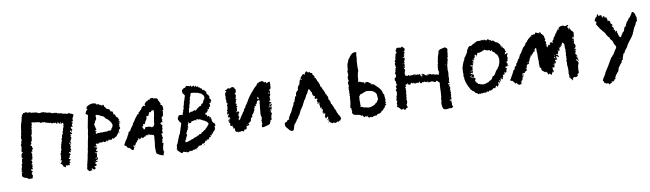

<svg xmlns="http://www.w3.org/2000/svg" viewBox="-37 -1017 5286 1561"><g transform="rotate(-10 2605.5 -236.5)"><path d="M548 -376Q545 -376 545 -373Q546 -373 548 -376ZM559 -447 550 -453 547 -454Q543 -455 541 -453L538 -456L536 -460Q534 -462 529 -464V-460H524Q521 -458 522 -456Q520 -454 518 -458L517 -460L515 -461L510 -459L506 -458V-460Q504 -462 501 -462H498L496 -463Q495 -464 492 -463L488 -462Q485 -468 479 -466Q466 -472 462 -472H453Q448 -472 447 -476Q440 -476 436 -474Q436 -481 432 -481H424Q419 -486 416 -484Q414 -480 410 -482L407 -484L405 -486V-483H402Q397 -485 396 -484L391 -486L386 -489Q376 -493 376 -493Q358 -495 354 -495L349 -498L346 -500Q339 -502 338 -498Q337 -502 331 -504Q326 -507 321 -504Q318 -508 314 -508V-503H309Q303 -506 298 -503H294L290 -504Q285 -504 281 -508L276 -510Q274 -511 268 -513Q266 -511 264 -513L263 -514L262 -515Q257 -511 247 -516H232Q225 -517 221 -523H216H212Q205 -523 203 -521L201 -523Q198 -522 194 -526L190 -528Q188 -529 185 -529L181 -528L176 -526H168Q162 -526 161 -519L157 -515Q149 -513 150 -504V-501L149 -499L148 -494Q146 -496 145 -493Q143 -491 145 -488L146 -487Q145 -480 142 -476Q143 -469 137 -454Q130 -439 127 -414L124 -394L122 -374Q118 -370 118 -361V-354L117 -348Q113 -344 113 -335V-328L112 -321Q113 -318 118 -308Q110 -311 109 -299V-293L107 -286Q106 -278 100 -273Q103 -268 103 -262V-257Q103 -253 104 -252Q100 -247 100 -234Q96 -232 98 -226V-217Q100 -216 107 -213L94 -200L92 -190L90 -180Q88 -168 99 -166Q94 -160 91 -160Q84 -136 88 -124Q82 -124 80 -115V-108Q80 -103 79 -102L81 -99Q76 -93 74 -83L73 -76V-69Q71 -59 69 -56L71 -54L73 -53Q77 -51 75 -48Q65 -47 69 -37Q63 -23 72 -15Q74 -12 82 -8L94 -2L95 -6L99 -2L104 -1Q110 1 111 8Q119 10 128 10H144Q148 10 149 9L150 5V0Q152 -6 154 -7Q155 -20 145 -30Q147 -29 151 -31Q152 -32 150 -35L153 -39L157 -42Q160 -46 158 -51L152 -47L151 -51L149 -55Q147 -61 149 -63Q153 -65 155 -64L158 -62L161 -61Q166 -73 159 -80Q164 -80 166 -86L165 -91L164 -96Q167 -99 167 -101Q166 -104 162 -104H159L157 -106Q161 -106 162 -107Q162 -108 164 -112L168 -117Q172 -121 167 -126Q170 -128 168 -133L166 -134L163 -135Q160 -136 159 -139L163 -140H167Q170 -141 172 -141Q176 -142 173 -152Q178 -158 177 -165L176 -171Q175 -174 177 -178L179 -180L180 -181Q179 -187 174 -200Q175 -207 177 -207Q182 -195 183 -204Q183 -209 184 -212V-220L188 -221Q187 -223 190 -225Q195 -227 193 -230L191 -233L189 -236Q187 -242 187 -243Q186 -246 190 -250H187L185 -251L179 -254Q177 -256 178 -259Q178 -262 181 -262L184 -263Q182 -266 186 -268Q187 -269 187 -271L188 -273V-275L190 -276L187 -278Q184 -280 186 -285L184 -286Q186 -288 189 -288L194 -289Q198 -290 194 -298L196 -303L197 -308Q197 -313 199 -317L197 -323Q202 -334 195 -339Q207 -344 205 -353V-360Q205 -364 208 -367Q207 -370 208 -374L209 -380Q210 -387 208 -391Q214 -394 213 -401L212 -405V-410Q212 -414 216 -415Q218 -419 218 -422L217 -430Q216 -438 221 -440Q224 -441 226 -439L229 -436L231 -433Q232 -438 237 -440Q236 -434 240 -434L248 -436Q252 -433 264 -433H270Q273 -433 274 -429Q277 -431 280 -428L281 -429L282 -431Q284 -433 285 -433Q282 -428 288 -424Q293 -422 295 -423L302 -424L308 -426Q312 -422 317 -423L320 -424Q322 -424 323 -423H324L325 -424Q326 -425 328 -423V-419Q328 -418 330 -416L333 -420L334 -418L335 -414Q337 -415 340 -416.5Q343 -418 344 -418Q345 -411 349 -411L352 -413H354Q355 -412 357.5 -410.5Q360 -409 361 -408Q362 -407 364 -409L365 -410H367Q373 -412 376 -404Q379 -403 383 -403L387 -404Q393 -407 396 -404Q396 -401 397 -400Q401 -400 407 -406Q408 -403 413 -401Q413 -394 420 -393L423 -396L426 -398Q428 -402 425 -405H429L432 -400L434 -396L438 -393L441 -389Q444 -386 447 -386Q448 -390 447 -391Q445 -393 442 -393L445 -395L448 -398Q451 -401 454 -399Q451 -391 452 -386Q455 -390 460 -388V-391H464Q462 -394 464 -394Q466 -394 467 -391Q471 -392 472 -391L470 -388L468 -386Q471 -380 473 -382L476 -384V-381L470 -378V-374L469 -371Q467 -366 469 -363Q470 -360 466 -354L463 -349L462 -344L460 -338V-333Q458 -325 455 -324Q451 -316 454 -306Q450 -305 447 -298L445 -293L443 -288H442L441 -284L442 -280Q443 -274 441 -272L438 -268L434 -265Q436 -262 434 -259Q434 -258 435 -257Q436 -256 436 -254Q438 -251 436 -248Q432 -244 431 -244V-240L430 -237V-235L429 -232Q430 -228 424 -223Q427 -213 422 -211L421 -202L419 -194Q417 -183 420 -178Q409 -164 413 -155L409 -154L407 -148L406 -142Q405 -135 408 -130L406 -123L404 -121Q403 -120 406 -109Q403 -108 402 -105L401 -103L399 -100Q396 -93 403 -93H406L408 -92Q410 -92 410 -89Q401 -87 402 -76Q383 -72 403 -61Q403 -59 405 -57L409 -54Q413 -50 409 -49Q412 -39 418 -38L423 -36L429 -31L430 -34L432 -38Q434 -41 432 -44L435 -46L439 -47Q442 -47 444 -44H445Q448 -42 449 -43L450 -44L451 -45Q453 -48 461 -43Q463 -42 464.5 -43.5Q466 -45 465 -48L464 -52L462 -55L468 -59L473 -62Q473 -67 467 -73Q469 -79 472 -80L476 -82L480 -86L477 -89L475 -91Q472 -94 468 -93Q464 -98 465.5 -100Q467 -102 472 -101Q476 -108 476 -117Q480 -120 480 -124Q484 -122 489 -133Q481 -132 479 -138Q474 -143 475 -147Q479 -148 482 -147L485 -146L488 -145Q495 -152 489 -160L492 -161H495Q497 -160 501 -162Q500 -163 498 -164L496 -166H495V-172Q495 -178 492 -181Q495 -183 497 -188Q499 -193 502 -195Q498 -196 496 -197.5Q494 -199 495 -201L496 -206Q498 -209 496 -211Q489 -217 492 -227Q493 -227 495 -225L497 -220Q498 -216 502 -218Q504 -216 502 -214L500 -211Q498 -208 503 -206Q510 -218 502 -228L503 -231V-233L504 -234V-236Q505 -239 507 -241L508 -244V-246L510 -250Q513 -251 514 -255L515 -258L516 -261L515 -264L512 -267Q509 -272 510 -274Q516 -273 517 -275Q517 -276 516 -278L509 -285Q512 -289 517 -289H522L526 -290L525 -292H528Q526 -296 525 -298L521 -300L517 -302V-301Q519 -307 522 -305L525 -303L528 -301Q527 -308 515 -308L514 -312V-316Q513 -319 516 -321L520 -318L521 -315L522 -312L524 -311L525 -310Q529 -308 531 -308Q527 -312 530 -315Q526 -321 530 -321H533L536 -324L532 -329L527 -334V-338L526 -342Q525 -346 527 -350Q534 -346 540 -346Q542 -349 540 -355L538 -359L537 -363L539 -365L541 -368Q543 -370 541 -373L546 -375L551 -377Q548 -379 538 -386Q540 -389 545 -391H555Q551 -394 551 -400L552 -406Q552 -409 550 -411Q553 -413 555 -419L557 -424L560 -428L561 -433L562 -437L564 -440L565 -443L567 -445Z M598 9 599 8 601 6Q599 -3 603 -9Q602 -14 605 -25L608 -33L609 -41Q615 -59 619 -84L623 -106L629 -128Q628 -134 631 -146L633 -155L635 -164L642 -205Q646 -227 651 -245Q653 -271 659 -294Q660 -319 668 -355L674 -386L680 -416Q678 -424 673 -425L667 -427Q663 -429 662 -431L667 -442L672 -454L676 -457L681 -461Q686 -466 682 -470Q681 -469 678 -467Q678 -475 682 -486Q707 -505 733 -505Q749 -505 762 -498Q764 -490 766 -489Q768 -489 771 -490L774 -492L777 -493Q779 -488 797 -480Q798 -479 802 -477L808 -474L811 -478L813 -481Q820 -479 821 -474V-468L822 -463Q830 -460 835 -446L840 -443L846 -439Q852 -435 858 -437L860 -435Q859 -428 863 -425L864 -423L866 -421Q868 -418 869 -411Q875 -417 878 -416Q879 -416 884 -408V-402Q884 -398 887 -397L886 -395L885 -393Q884 -390 886 -388L890 -387H894Q899 -385 898 -381Q903 -372 902 -365Q907 -365 910 -361Q912 -356 916 -356Q916 -352 919 -347L922 -343L925 -340Q923 -336 922 -337L920 -338H918Q917 -337 919 -333L921 -330L923 -327Q928 -327 931 -326Q928 -322 924 -322H920L914 -319Q919 -313 922 -314H926L929 -311Q927 -306 924 -307H920L917 -306V-293Q919 -291 917 -288L915 -283Q917 -280 919 -276Q921 -271 919 -266Q905 -257 904 -245Q909 -240 908 -230Q905 -234 904 -235L903 -237Q901 -239 900 -239Q894 -224 885 -218Q880 -204 871 -206L868 -203L866 -200Q863 -198 859 -199Q853 -187 846 -200Q842 -194 833 -186L831 -188L828 -190Q821 -185 817 -188V-190L816 -192Q816 -194 815.5 -194.5Q815 -195 814 -194Q810 -192 809 -190L807 -184Q804 -176 801 -181L799 -186L797 -192Q792 -183 788 -181Q776 -177 775 -178Q771 -178 766 -186L760 -183L755 -180Q749 -177 746 -182Q741 -180 736 -183Q732 -176 724 -176H717Q714 -176 710 -174Q709 -176 709 -180Q701 -178 702 -173Q700 -168 707 -160Q705 -158 702 -157Q706 -153 704 -151L701 -150Q699 -148 701 -146Q702 -146 712 -144Q711 -141 709 -141H707L705 -140Q705 -136 700 -131L697 -127Q695 -125 695 -122Q703 -114 708 -115Q708 -111 704 -110L700 -108L696 -107H693L690 -109Q686 -110 683 -109Q688 -101 694 -102Q701 -95 695 -82Q696 -78 693 -71Q699 -66 699 -52Q693 -46 681 -46Q679 -43 682 -39Q686 -42 690 -40Q694 -39 691 -33Q656 -28 683 -7L681 -6Q680 -5 677.5 -3.5Q675 -2 673 0Q669 -1 665 0L662 2L658 4Q658 5 660 7L662 8L664 9Q668 13 668 18Q668 24 661 21Q660 28 649 26L650 24V21Q643 22 637 11Q633 16 638 27Q637 28 636 29Q635 30 634 30L629 29Q623 29 620 34Q616 34 613 31L609 29L606 26Q607 22 604 18Q603 17 597 15Q596 13 598 9ZM727 -274 723 -272 718 -270Q715 -268 721 -264L718 -261Q717 -260 717 -260Q717 -258 716 -258Q720 -255 725 -257L730 -259L734 -261Q747 -257 754 -261Q755 -260 757 -260Q761 -262 764 -261L767 -259L771 -258Q774 -261 781 -261L787 -260L793 -261Q796 -263 801 -261L808 -259L810 -261H814Q818 -262 819 -265L829 -264L839 -263L843 -265L846 -267Q851 -270 846 -273Q851 -280 859 -288L860 -292V-295Q862 -300 864 -301Q862 -320 850 -336L839 -349L827 -361L824 -362L820 -363Q818 -368 811 -376L806 -382L800 -387L793 -390L786 -392Q779 -395 774 -400L760 -405L747 -409L743 -406L739 -403Q742 -396 741 -388V-380L740 -372Q736 -371 733 -364L730 -360L727 -356Q727 -353 726 -351L723 -344Q718 -336 716 -335L717 -329L720 -324Q722 -315 721 -312Q724 -308 725 -304Q722 -298 729 -292Q727 -291 724 -289Q721 -287 720 -287Q715 -282 716 -278Q726 -280 727 -274ZM689 -156Q688 -152 692 -148Q700 -150 695 -159Q689 -160 689 -156ZM687 -65 684 -64H681V-57L684 -58L688 -59Q689 -60 693 -63Q691 -65 687 -65ZM672 -38H668Q667 -37 670 -36L672 -35L673 -34L676 -37ZM684 -87Q682 -92 680 -92Q683 -89 684 -87ZM667 -62V-66Q663 -65 667 -62ZM910 -337 912 -336Q913 -336 911 -338Q911 -337 910 -337ZM681 -52 683 -51Q683 -52 682 -53Q682 -52 681 -52ZM682 -75 683 -74Q683 -75 682 -75ZM675 -56Z M929 -126Q930 -127 930 -129Q932 -133 941 -150Q949 -164 954 -169Q957 -172 958 -175Q958 -176 959.5 -178Q961 -180 962 -182Q963 -184 963 -185Q964 -186 964 -187L969 -196L974 -205L978 -212H979V-217L977 -219Q978 -219 987 -226Q989 -228 992 -230.5Q995 -233 996 -234L998 -236Q1003 -250 1020 -269L1021 -271Q1023 -273 1025 -275L1029 -288Q1033 -291 1042 -304Q1045 -309 1048.5 -315Q1052 -321 1053 -323Q1059 -328 1067 -340Q1073 -349 1080 -356L1086 -357Q1087 -357 1089 -359L1090 -361V-362L1089 -367L1092 -372H1096Q1100 -372 1101 -376L1102 -381L1110 -384L1113 -387Q1115 -388 1113 -390V-391Q1117 -391 1118 -395L1120 -402L1133 -412L1135 -414L1136 -419H1139Q1138 -419 1138 -418Q1136 -416 1138 -413Q1140 -411 1143 -411L1149 -412Q1150 -412 1152 -414Q1153 -417 1152 -418V-420L1151 -422Q1149 -424 1147 -425L1150 -428Q1156 -432 1157 -436L1159 -438Q1161 -441 1163 -443L1166 -446H1174Q1176 -446 1177 -447L1179 -449L1180 -455L1187 -456Q1188 -457 1189 -457Q1191 -454 1194 -454Q1198 -454 1199 -458V-459Q1199 -462 1198 -463L1204 -464H1205Q1207 -462 1208 -464L1218 -466L1225 -463L1226 -461Q1227 -458 1231 -458L1240 -459L1243 -457Q1246 -456 1249 -457L1250 -458L1256 -452Q1256 -451 1258 -451L1261 -450L1262 -441V-439Q1265 -436 1265 -435Q1271 -424 1278 -409V-407L1276 -402V-400L1277 -398L1279 -396H1284Q1285 -393 1288 -393V-384Q1288 -382 1291 -380L1293 -379L1291 -369V-366L1293 -360L1291 -355L1288 -354Q1282 -353 1284 -349V-345L1285 -342L1286 -341V-339L1285 -337Q1284 -336 1284 -334L1280 -302L1278 -303L1275 -304Q1272 -304 1270 -302Q1267 -299 1268 -296L1269 -294L1267 -292Q1266 -291 1266 -289V-283Q1266 -280 1269 -278H1271Q1270 -277 1268 -274L1266 -271V-266Q1266 -262 1267 -261L1268 -259V-257L1269 -256V-254L1264 -258Q1261 -261 1258 -259Q1256 -253 1256 -253L1257 -252L1254 -253H1252L1250 -251Q1247 -248 1249 -247Q1251 -241 1253 -239L1256 -238L1259 -237H1263L1262 -235Q1261 -234 1261 -230L1262 -228Q1258 -227 1260 -223V-222L1259 -221Q1257 -219 1257 -217L1259 -206L1258 -204V-202Q1257 -198 1255 -198Q1252 -196 1252 -193L1255 -169Q1247 -169 1243 -165Q1239 -161 1242 -158L1246 -154L1244 -148Q1242 -145 1244 -143L1248 -138L1247 -126L1240 -117Q1239 -114 1240 -111L1242 -107Q1237 -102 1237 -92Q1237 -91 1239 -89Q1240 -88 1242 -88H1245L1246 -86Q1232 -52 1235 -22Q1235 -20 1238 -18L1241 -16L1234 -9Q1234 -8 1233 -7L1230 11Q1201 5 1177 -13L1175 -19Q1171 -26 1173 -42V-48Q1171 -62 1173 -72Q1173 -82 1174 -86L1175 -88V-91Q1177 -99 1177 -101V-111Q1179 -113 1178 -118L1179 -121V-123Q1178 -127 1179 -133L1180 -138V-144L1181 -152V-159Q1181 -161 1180 -162Q1180 -166 1177 -166L1163 -171H1160L1158 -170L1156 -171L1154 -172H1152L1151 -173Q1151 -176 1149 -176Q1146 -177 1145 -176Q1140 -174 1140 -169H1139V-175Q1139 -180 1135 -180Q1133 -180 1132 -179Q1130 -177 1130 -176L1129 -172Q1128 -173 1126 -173L1118 -175Q1115 -175 1113 -172L1110 -164L1107 -166Q1105 -168 1102 -166L1093 -159Q1092 -159 1091 -158L1085 -156L1084 -160Q1083 -164 1079 -164H1077Q1076 -164 1074 -162Q1073 -161 1073 -159L1074 -155L1071 -156H1068L1066 -155L1062 -151L1054 -150L1046 -149Q1045 -149 1044 -148L1037 -142L1036 -141L1035 -139V-133Q1033 -131 1029 -131Q1024 -131 1024 -127L1022 -117L1016 -113Q1015 -112 1015 -112Q1015 -110 1014 -110Q1014 -108 1015 -107L1017 -103L1016 -101Q1016 -100 1015 -100L1003 -91Q1001 -89 1001 -86L1002 -79L1000 -75L997 -77Q994 -79 992 -77L988 -75L987 -76Q984 -77 981 -80Q980 -85 971 -92L967 -96Q965 -98 963 -98L959 -97L948 -106L946 -114L944 -116Q941 -119 939 -119Q932 -120 929 -126ZM1108 -253H1105Q1100 -253 1100 -248L1101 -240Q1101 -238 1102 -237L1106 -233L1105 -232Q1105 -225 1112 -224H1113Q1117 -224 1117 -227Q1119 -229 1119 -231L1122 -237Q1124 -241 1125 -242L1139 -239Q1141 -239 1142 -240L1145 -241L1165 -237L1174 -231Q1176 -229 1179 -231L1191 -238L1193 -240L1198 -251Q1199 -251 1199 -253Q1198 -258 1200 -271L1201 -280L1203 -290L1204 -299L1206 -308L1207 -313L1208 -317Q1209 -318 1209.5 -321Q1210 -324 1210 -326V-330L1211 -335L1212 -340L1213 -345V-362L1211 -366Q1208 -367 1207 -366L1194 -363Q1191 -363 1191 -359L1190 -354L1185 -352Q1185 -354 1182 -355H1180L1178 -354H1175Q1174 -354 1173 -353L1171 -351V-348L1172 -346L1173 -345L1170 -343Q1168 -341 1168 -340Q1167 -327 1160 -327L1159 -326L1157 -325Q1157 -327 1156 -327L1155 -328Q1154 -328 1153 -329Q1152 -330 1151 -329L1148 -328Q1145 -325 1146 -322Q1147 -321 1147 -320L1145 -316V-310L1137 -293L1133 -291Q1131 -289 1131 -287Q1126 -271 1122 -264Q1120 -269 1113 -269Q1109 -269 1109 -264ZM1003 -111 1001 -109Q1000 -108 1001 -107Q1001 -98 1007 -98H1010Q1014 -99 1014 -102V-105L1013 -107L1008 -110Q1007 -112 1003 -111ZM1054 -150 1056 -151H1057L1060 -154Q1060 -158 1059 -159L1057 -160L1055 -162H1053Q1051 -162 1049 -159V-158L1048 -156Q1047 -154 1048 -153L1050 -151Q1051 -150 1054 -150ZM1056 -158Q1057 -158 1057 -157V-155L1053 -159Q1056 -159 1056 -158ZM1196 -456 1195 -459 1199 -460 1198 -458Q1197 -456 1196 -456ZM1154 -321 1153 -323 1155 -324Q1155 -322 1154 -321ZM1148 -168V-169L1149 -170Q1149 -168 1148 -168Z M1342 -21 1344 -24 1347 -28Q1347 -29 1347.5 -32Q1348 -35 1348.5 -40.5Q1349 -46 1349 -51L1351 -55L1354 -60L1360 -69L1361 -74L1363 -79L1367 -90L1371 -100L1376 -112Q1378 -117 1380 -123Q1383 -131 1389 -137Q1390 -143 1395 -156L1398 -165L1401 -174L1403 -181L1405 -187Q1405 -188 1410 -200Q1414 -212 1416 -224L1411 -228L1407 -233Q1403 -237 1401 -244Q1401 -245 1400 -246Q1394 -250 1394 -266L1399 -273L1403 -281Q1408 -290 1418 -289L1427 -288H1433L1439 -287L1441 -289L1443 -291L1442 -296L1441 -301L1445 -306L1448 -311V-320L1452 -327L1456 -335Q1455 -353 1462 -363Q1464 -376 1468 -390L1470 -394L1471 -397Q1471 -400 1474 -404L1476 -410Q1476 -420 1480 -423L1481 -428L1483 -433Q1484 -439 1483 -443H1481Q1480 -446 1478 -450L1475 -452L1471 -455L1469 -462L1467 -470Q1465 -489 1480 -493L1483 -497L1485 -500H1497Q1504 -512 1507 -512L1517 -511L1526 -510L1528 -508L1530 -504Q1537 -506 1543 -510L1545 -508L1547 -507V-503L1546 -499Q1555 -500 1560 -502Q1563 -505 1565 -508Q1567 -504 1570.5 -498.5Q1574 -493 1575 -492L1577 -497L1579 -501H1582L1584 -500L1585 -496V-493Q1587 -491 1588 -492H1590Q1591 -493 1593 -493.5Q1595 -494 1597 -494L1603 -488L1608 -481L1610 -482Q1612 -482 1613 -483L1615 -479L1618 -474Q1619 -474 1623 -472.5Q1627 -471 1631 -469V-463Q1629 -458 1634 -456Q1636 -456 1637 -457L1639 -458L1641 -459Q1642 -458 1644 -451Q1645 -452 1650 -452L1653 -447L1656 -441L1659 -440L1661 -438L1660 -432L1659 -426L1661 -422L1663 -418L1668 -413L1675 -407Q1673 -405 1673 -404L1676 -401L1679 -398Q1677 -388 1676 -385Q1678 -380 1681 -375Q1683 -373 1684 -373Q1690 -362 1687 -358L1685 -356L1684 -354L1682 -352L1681 -348L1680 -344L1674 -343L1668 -342L1670 -335L1672 -329Q1672 -328 1670 -312L1665 -313L1660 -314V-304L1659 -295Q1657 -293 1655 -295L1654 -297L1653 -298Q1652 -298 1651 -299Q1648 -300 1646 -300L1647 -295L1648 -290L1646 -286L1644 -282Q1636 -277 1633 -269L1629 -270L1625 -271Q1622 -270 1622 -257Q1626 -254 1634 -251L1633 -245L1632 -238L1634 -237L1636 -240L1637 -242H1641L1645 -241L1648 -238L1651 -235Q1654 -232 1654 -228L1656 -229H1659Q1663 -220 1664 -208Q1666 -194 1666 -187Q1668 -186 1670 -189V-191H1672Q1672 -181 1673 -178H1678L1684 -177L1682 -169L1684 -166L1687 -162V-156L1684 -154L1681 -153Q1677 -152 1675 -148L1679 -147L1683 -146L1679 -142V-125L1673 -131L1674 -128V-125L1676 -123L1677 -120L1673 -118L1670 -116Q1666 -113 1666 -109H1662L1658 -108Q1657 -105 1657 -96L1645 -93Q1644 -90 1642 -88Q1646 -84 1647 -84L1644 -82L1642 -80L1638 -83L1636 -85L1633 -87Q1631 -77 1635 -73Q1632 -70 1628 -69Q1626 -71 1623 -72Q1620 -64 1611 -52L1607 -53H1604Q1603 -52 1601 -54L1599 -55L1598 -56Q1598 -55 1597 -53Q1596 -52 1596 -51V-43L1591 -46L1587 -49Q1579 -35 1574 -30Q1563 -28 1558 -26L1557 -28L1556 -30L1555 -29Q1554 -28 1554 -27L1553 -23Q1552 -19 1548 -18Q1544 -17 1531 -15Q1530 -15 1529 -16Q1528 -16 1526 -17Q1520 -11 1515 -4Q1512 -4 1508 -1L1504 1L1500 3L1501 5V8L1498 6L1494 5Q1488 11 1472 8L1469 14Q1468 14 1466 15L1464 16Q1461 15 1459 13L1457 14L1454 16L1451 14Q1448 13 1446 11L1442 15Q1441 16 1439 18L1437 19L1433 20L1428 21L1419 18L1418 15L1417 13L1411 16L1409 15H1406Q1405 15 1404 16Q1405 15 1406 15Q1404 13 1397 10Q1394 10 1390 12L1385 18Q1380 20 1375 16L1371 13L1367 10L1357 0L1346 -10L1348 -13L1349 -15L1346 -17Q1344 -19 1342 -21ZM1422 -62 1428 -63H1434L1445 -65L1450 -67L1455 -69Q1463 -71 1466 -72L1468 -74L1469 -75Q1482 -78 1493 -81L1496 -85L1498 -88Q1500 -88 1503 -87Q1504 -86 1505 -86L1509 -89L1512 -91Q1522 -91 1530 -99L1535 -100H1540L1542 -104L1544 -107L1547 -108L1550 -109L1558 -107Q1560 -108 1562 -110L1564 -115Q1565 -119 1571 -121Q1573 -121 1575 -119L1581 -127H1583L1587 -130L1591 -133L1595 -135L1599 -136Q1601 -138 1602 -141Q1604 -142 1604 -143Q1619 -156 1631 -173Q1635 -177 1633 -183Q1630 -190 1621 -198L1612 -204L1605 -210H1601L1585 -219L1570 -227H1556L1554 -231H1551L1549 -230Q1543 -232 1542 -232V-229L1541 -226H1528Q1525 -227 1523 -229L1520 -226L1519 -225Q1518 -224 1518 -223H1501Q1499 -216 1498 -215L1494 -212L1491 -210Q1488 -212 1484 -211L1480 -210Q1477 -210 1476 -211V-220H1468L1471 -214L1472 -212L1473 -210Q1464 -200 1464 -188Q1467 -185 1468 -182L1459 -167L1460 -164V-160L1457 -159L1453 -157L1450 -147L1446 -138H1442V-136L1441 -133Q1443 -132 1445 -126V-122L1446 -119Q1443 -109 1438 -104L1436 -100L1435 -96L1433 -89L1431 -82Q1429 -82 1427 -84Q1426 -84 1425 -83Q1424 -82 1423 -81Q1428 -72 1422 -62ZM1494 -304V-295L1497 -294L1499 -292L1502 -295L1504 -298H1507L1510 -301L1512 -300L1514 -298L1519 -300H1524Q1532 -302 1534 -304L1535 -307L1536 -309L1543 -305L1549 -300L1550 -304V-308H1558L1564 -317L1567 -318L1571 -319Q1576 -321 1577 -324L1576 -325H1574Q1587 -334 1601 -333L1599 -339L1604 -344L1608 -348L1614 -351L1619 -354L1620 -359L1621 -363L1625 -371Q1626 -373 1628 -376Q1630 -378 1630 -378Q1640 -388 1637 -404V-408Q1634 -412 1627.5 -419.5Q1621 -427 1618 -430L1588 -442L1586 -444L1584 -446L1580 -442L1574 -444L1570 -446Q1564 -448 1560 -448L1550 -449H1545L1542 -450H1538L1534 -446L1530 -443L1529 -435V-428Q1528 -428 1527 -427Q1526 -426 1525 -425V-422L1524 -418Q1523 -417 1520 -415Q1519 -410 1519 -396Q1515 -394 1514 -393Q1514 -389 1515 -387V-383Q1513 -373 1509 -360L1507 -357L1505 -354Q1507 -336 1497 -326V-319Q1497 -314 1496 -313Q1494 -309 1494 -304ZM1563 -13 1569 -17 1574 -21V-17L1570 -13Q1567 -12 1563 -13ZM1652 -217 1651 -216 1653 -214Q1654 -221 1653 -227L1650 -221L1651 -219ZM1652 -97Q1651 -103 1647 -109Q1645 -104 1652 -97ZM1458 -173Q1463 -176 1460 -180Q1454 -178 1458 -173ZM1501 16 1503 13 1505 10 1508 13Q1504 17 1501 16ZM1535 -221H1544Q1538 -215 1535 -221ZM1678 -349V-355Q1675 -354 1673 -352Q1674 -351 1678 -349ZM1681 -158Q1679 -159 1677 -161Q1677 -159 1681 -158ZM1573 -325H1574Q1574 -322 1571 -324ZM1670 -171 1668 -169Q1672 -169 1670 -171ZM1524 -21Z M1822 -411 1812 -421Q1814 -428 1819 -423L1825 -427L1831 -431Q1834 -434 1838 -434Q1843 -436 1846 -434Q1848 -432 1851 -432L1852 -431Q1853 -430 1854 -430Q1856 -428 1858 -432L1859 -434L1861 -435Q1873 -441 1880 -438Q1880 -434 1889 -434L1890 -429L1892 -423Q1893 -419 1899 -417L1898 -412V-408Q1898 -402 1897 -401L1898 -398V-395Q1900 -392 1898 -390L1893 -393Q1891 -385 1885 -382Q1886 -373 1894 -375Q1891 -368 1892 -363Q1884 -351 1890 -349Q1884 -344 1885 -340Q1887 -332 1894 -335Q1886 -327 1885 -321V-318L1884 -315Q1883 -312 1878 -307Q1882 -300 1882 -298L1881 -297Q1879 -296 1881 -294Q1885 -296 1886 -298L1888 -301L1890 -303Q1895 -301 1887 -298Q1891 -292 1880 -286L1883 -283L1885 -281Q1888 -280 1890 -276Q1887 -272 1886 -272L1883 -270L1882 -269L1878 -267Q1885 -263 1882 -252Q1881 -242 1873 -234Q1871 -231 1875 -231L1878 -232H1881L1883 -240Q1889 -238 1884 -230Q1894 -232 1895 -238Q1896 -234 1895 -227L1892 -215Q1889 -220 1881 -218Q1884 -216 1889 -209Q1882 -206 1879 -203Q1885 -204 1886 -203Q1889 -202 1886 -198L1890 -189Q1887 -186 1883 -180L1880 -171Q1881 -170 1885 -170Q1884 -163 1888 -163Q1891 -169 1900 -182L1906 -192L1912 -201L1918 -208L1922 -216Q1928 -227 1935 -231Q1934 -235 1940 -246Q1947 -255 1953 -260Q1950 -265 1956 -271L1960 -275L1963 -279Q1967 -285 1969 -287Q1968 -289 1971 -294L1975 -298L1978 -301Q1987 -324 2014 -357Q2028 -375 2037 -384L2048 -397L2059 -408Q2071 -415 2078 -429Q2083 -437 2086 -436L2087 -435V-433Q2086 -432 2087 -431.5Q2088 -431 2089 -432Q2093 -438 2095 -442Q2101 -441 2116 -444L2118 -445L2120 -446Q2124 -448 2125 -447L2123 -444L2121 -441Q2133 -446 2135 -431L2144 -432L2151 -433Q2150 -427 2157 -420L2163 -424L2168 -429L2172 -428H2175Q2177 -427 2182 -430L2184 -424Q2184 -421 2181 -418Q2183 -418 2182 -414L2183 -410L2184 -406Q2184 -400 2181 -399L2182 -394V-389Q2184 -383 2179 -378Q2181 -376 2180 -374L2171 -367L2166 -363L2161 -359Q2170 -360 2174 -355L2172 -351L2170 -348Q2168 -342 2169 -341Q2163 -330 2170 -327Q2166 -314 2159 -311Q2163 -307 2163 -305L2161 -303L2160 -300Q2159 -296 2160 -290Q2164 -288 2162 -283Q2162 -278 2158 -277Q2157 -276 2157 -279H2159V-280Q2151 -277 2151 -270L2154 -267L2156 -265Q2162 -263 2166 -266Q2165 -262 2163 -249L2166 -246L2168 -242L2166 -239L2163 -236Q2160 -234 2156 -232L2152 -224Q2155 -221 2157 -224L2159 -227Q2160 -228 2163 -228L2162 -221L2161 -215Q2159 -205 2156 -200L2154 -208Q2150 -206 2149 -205V-202L2147 -200L2151 -196L2154 -195L2157 -194Q2151 -193 2149 -186L2150 -180L2148 -175Q2153 -181 2154 -181Q2156 -181 2156 -173L2154 -167V-163Q2152 -162 2151 -162.5Q2150 -163 2151 -165H2154V-168Q2150 -166 2149 -158L2147 -152Q2145 -148 2144 -146Q2147 -144 2146 -141L2144 -134Q2148 -132 2146 -127L2143 -123L2140 -119Q2138 -122 2133 -119L2134 -115L2135 -112Q2131 -109 2129 -103L2126 -92Q2119 -87 2099 -81Q2097 -81 2091.5 -79.5Q2086 -78 2082 -77L2074 -75L2069 -74Q2065 -76 2060 -73L2059 -77L2058 -81Q2056 -86 2059 -90Q2057 -92 2061 -98L2064 -102L2066 -106Q2060 -109 2063 -118L2064 -124Q2062 -129 2060 -130Q2071 -137 2064 -144L2067 -147L2069 -149V-155L2067 -161Q2064 -164 2064 -172V-177L2063 -183Q2066 -200 2068 -235L2071 -256Q2072 -265 2072 -277L2074 -280L2075 -282L2074 -289Q2073 -292 2075 -296Q2061 -298 2054 -292L2052 -285Q2050 -283 2048 -277L2046 -271Q2045 -267 2036 -265Q2036 -260 2038 -258L2040 -257L2041 -254Q2037 -253 2033 -254L2029 -255L2025 -256Q2025 -253 2027 -251L2028 -249L2029 -246Q2021 -241 2020 -235L2021 -229L2020 -222Q2014 -218 2014 -213Q2015 -212 2012 -207L2010 -205L2009 -202Q2005 -200 2004 -196L2002 -193L1999 -191Q1994 -189 1994 -185Q1994 -180 1997 -177L1996 -175Q1995 -174 1993 -174Q1985 -166 1985 -165Q1981 -164 1979 -159Q1978 -157 1980 -151Q1976 -142 1971 -135Q1968 -132 1964 -131Q1963 -130 1961 -130Q1957 -131 1954 -128Q1953 -124 1956 -122L1958 -120L1962 -119Q1951 -108 1949 -107Q1943 -105 1935 -109Q1934 -107 1934 -103V-101L1935 -99Q1935 -93 1932 -87Q1927 -80 1922 -79Q1915 -90 1910 -73Q1903 -66 1900 -68L1896 -71L1892 -74H1887Q1883 -72 1881 -71Q1879 -70 1874 -70Q1868 -73 1862 -64L1863 -69L1862 -72Q1861 -76 1855 -72Q1852 -74 1853 -77H1856V-80L1854 -77L1852 -74Q1851 -72 1849 -70V-73L1846 -76Q1844 -74 1841 -79L1839 -84L1837 -86L1836 -87L1838 -97Q1839 -103 1836 -106Q1835 -108 1832 -105L1830 -103L1827 -102Q1826 -103 1826 -105L1828 -107Q1830 -109 1824 -112L1826 -114L1827 -115Q1829 -118 1828 -119H1822Q1823 -122 1825 -126Q1821 -124 1819 -123Q1819 -129 1822 -129H1824Q1825 -130 1825 -132Q1824 -133 1819 -131L1817 -129L1814 -128L1810 -130L1805 -132L1806 -140Q1806 -145 1809 -148Q1807 -148 1805 -150H1807V-152Q1795 -160 1805 -179L1809 -181L1812 -182Q1815 -185 1813 -188Q1818 -195 1814 -199Q1807 -202 1804 -200L1803 -199Q1801 -198 1800 -199Q1805 -207 1798 -211Q1803 -216 1805 -220Q1810 -223 1810 -227Q1808 -231 1805 -233Q1803 -230 1799 -224Q1797 -230 1797 -233L1798 -238L1799 -243Q1804 -248 1803 -251L1801 -255L1800 -259Q1800 -262 1803 -264L1806 -267Q1808 -269 1808 -273Q1806 -277 1807 -281L1808 -286L1810 -290Q1805 -294 1807 -302L1811 -306L1814 -309L1813 -313V-319Q1811 -325 1807 -321Q1805 -327 1806 -331L1809 -336L1810 -341L1808 -343L1805 -346Q1808 -351 1807 -361Q1807 -364 1807.5 -367Q1808 -370 1808.5 -372.5Q1809 -375 1809 -376Q1807 -378 1807 -383L1808 -388V-392Q1808 -396 1813 -404Q1817 -409 1822 -411ZM1809 -187Q1812 -191 1808 -192Q1806 -186 1803 -183Q1800 -180 1798 -181Q1796 -170 1797 -169Q1798 -168 1801 -169Q1805 -172 1806 -177Q1809 -182 1809 -187ZM2060 -318 2059 -314 2061 -310 2063 -307Q2065 -303 2071 -305L2067 -308Q2069 -310 2070 -310L2072 -311L2075 -312Q2066 -315 2068 -326Q2063 -324 2062 -321ZM2151 -240 2154 -241 2158 -246 2161 -251 2159 -254 2158 -257Q2155 -259 2153 -257Q2153 -246 2143 -239Q2144 -238 2148 -239ZM2140 -225 2143 -223Q2148 -227 2147 -233Q2144 -236 2143 -233L2141 -230Q2139 -228 2137 -228ZM2155 -340 2157 -336Q2158 -334 2158 -332Q2161 -337 2159 -346Q2153 -345 2155 -340ZM1948 -118Q1944 -121 1936 -119Q1942 -115 1948 -118ZM1799 -223V-221L1801 -222L1803 -223Q1805 -225 1805 -226H1799ZM2142 -189 2143 -187 2145 -191 2143 -193 2140 -192ZM1880 -328 1878 -326Q1878 -324 1879 -324L1881 -326L1883 -329Q1883 -332 1880 -329ZM2150 -153 2149 -149H2143L2146 -151ZM2078 -301 2071 -296Q2075 -295 2078 -301ZM2148 -265 2144 -270Q2146 -265 2148 -265ZM1793 -247Q1794 -246 1799 -246Q1798 -249 1793 -247ZM1801 -177 1803 -179 1805 -178 1803 -176Q1801 -174 1801 -175ZM1802 -161 1801 -156Q1804 -159 1802 -161ZM1888 -175 1887 -177Q1891 -177 1889 -174ZM1878 -374 1881 -376Q1878 -378 1878 -374ZM1796 -268H1797L1796 -270Q1795 -270 1795 -269Q1795 -268 1796 -268ZM2071 -305 2070 -301Q2073 -304 2071 -305ZM1904 -382V-383L1906 -384Q1907 -383 1904 -382ZM1809 -158H1808Q1808 -156 1809 -156ZM1815 -144Q1816 -144 1816 -146Q1815 -146 1815 -144ZM1895 -241H1896L1895 -239Q1893 -239 1895 -241ZM2172 -416H2171V-415Z M2699 -25 2696 -28 2693 -21Q2691 -15 2691 -13L2687 -21L2684 -18L2683 -15Q2682 -13 2680 -11Q2676 -9 2672 -16Q2661 -7 2653 -7Q2648 -7 2636 -12Q2632 -12 2625 -5V-9Q2625 -12 2626 -12Q2626 -11 2622 -11L2620 -17L2619 -14Q2617 -12 2616 -10Q2614 -15 2610 -21Q2605 -27 2604 -27Q2601 -27 2599 -16Q2597 -20 2596 -23H2599V-27Q2612 -33 2598 -35Q2597 -36 2599 -38L2602 -40Q2607 -44 2606 -50Q2598 -39 2589 -39Q2597 -49 2600 -58Q2603 -67 2598 -67Q2592 -67 2582 -54L2580 -59L2578 -64Q2576 -72 2576 -74L2580 -83Q2582 -89 2582 -91Q2583 -95 2580 -97Q2577 -99 2572 -97Q2572 -101 2574 -107Q2571 -108 2569 -103L2568 -98L2567 -94Q2561 -101 2564 -114L2568 -124L2570 -135Q2559 -130 2559 -135L2560 -138L2561 -142Q2563 -146 2561 -151Q2556 -154 2556 -145Q2551 -145 2551 -154V-161Q2551 -164 2552 -165Q2547 -170 2548 -177L2549 -183L2552 -189Q2551 -191 2548 -194Q2547 -195 2546 -195L2544 -193L2543 -188Q2542 -181 2534 -184V-186L2535 -188Q2541 -195 2537 -198L2536 -199L2535 -201Q2534 -203 2536 -208L2535 -210L2534 -212Q2533 -215 2534 -218Q2536 -214 2538 -216Q2540 -216 2540 -220Q2540 -222 2538 -226Q2537 -229 2532 -229Q2522 -222 2519 -234Q2527 -251 2521 -252H2517L2513 -255Q2507 -260 2505 -272Q2507 -278 2506 -282Q2505 -286 2500 -288Q2495 -303 2486 -316Q2477 -309 2473 -297Q2466 -278 2456 -271Q2456 -267 2445 -247Q2435 -229 2431 -229Q2431 -227 2429 -221Q2427 -216 2424 -214Q2414 -187 2386 -151V-147L2378 -132L2370 -117Q2360 -111 2359 -98L2357 -97Q2355 -96 2355 -95L2352 -91Q2347 -86 2345 -85L2344 -81L2343 -77L2337 -71L2332 -64Q2327 -55 2320 -50Q2314 -27 2307 -9Q2301 -3 2295 -3Q2283 -3 2270 -18L2265 -24L2259 -31Q2251 -41 2250 -42Q2244 -48 2244 -57V-74L2251 -81Q2251 -80 2256 -82L2260 -83H2263Q2264 -90 2271 -95Q2278 -101 2284 -98Q2290 -105 2284 -111L2288 -117L2293 -124Q2298 -132 2299 -137Q2300 -137 2302 -139Q2303 -140 2303 -143Q2309 -149 2313 -157L2317 -165L2321 -173L2322 -176L2324 -179Q2326 -183 2325 -186Q2327 -189 2330.5 -194Q2334 -199 2335 -200L2336 -203L2337 -207Q2338 -211 2342 -213Q2341 -220 2345 -228Q2349 -236 2357 -237Q2352 -249 2361 -255V-258L2362 -263Q2362 -264 2362.5 -267Q2363 -270 2364 -271Q2368 -279 2375 -274V-284L2376 -295Q2377 -307 2385 -309L2386 -313L2388 -317Q2390 -320 2395 -317Q2394 -323 2399 -328Q2396 -334 2401 -345L2405 -353L2408 -362Q2414 -351 2414 -357Q2414 -358 2413 -361Q2417 -367 2418 -372L2421 -384Q2424 -400 2431 -406Q2432 -406 2434 -404L2436 -402L2437 -401L2438 -400H2440Q2442 -398 2444 -402Q2437 -407 2433 -411Q2432 -415 2441 -422Q2442 -430 2450 -432Q2455 -443 2462 -443Q2467 -443 2470 -434Q2472 -435 2474 -440L2475 -444L2476 -448L2482 -455L2490 -462Q2492 -457 2495 -456L2499 -453Q2500 -452 2502 -449Q2505 -447 2507 -449Q2509 -449 2509 -451Q2511 -453 2513 -453Q2519 -442 2523 -441L2526 -440L2528 -441Q2533 -441 2537 -431Q2531 -425 2541 -419Q2547 -415 2548 -412Q2550 -406 2546 -399Q2559 -393 2558 -383Q2564 -379 2565 -365Q2575 -359 2573 -351Q2573 -350 2575 -344L2579 -339Q2583 -334 2580 -326Q2582 -320 2584 -317L2588 -313L2591 -309Q2593 -299 2596 -294L2603 -281Q2603 -278 2605 -274L2608 -270Q2612 -265 2612 -252Q2619 -251 2621 -238Q2625 -234 2630 -220Q2627 -217 2628 -211L2629 -207L2630 -202Q2642 -192 2642 -167L2645 -164L2649 -160Q2653 -156 2652 -150L2655 -144L2659 -137Q2663 -130 2663 -122Q2667 -118 2672 -107Q2677 -94 2676 -91L2678 -87L2681 -83Q2685 -78 2683 -73Q2697 -59 2702 -39Q2704 -33 2699 -25ZM2578 -110 2576 -108Q2578 -106 2578.5 -106.5Q2579 -107 2578 -110ZM2501 -446 2500 -447Q2499 -446 2500 -446L2502 -444Q2502 -445 2501 -446ZM2604 -77 2602 -78Q2602 -77 2604 -77Z M3025 -137 3023 -131 3015 -121Q3009 -113 3008 -109H3003L3000 -106L2996 -103Q2991 -98 2990 -95L2989 -96H2987Q2984 -95 2982 -93Q2980 -92 2969 -88L2961 -86L2953 -83L2951 -84H2948Q2943 -81 2936 -83L2930 -84L2924 -86L2915 -88Q2912 -89 2906 -89L2898 -91L2891 -95L2884 -98H2874V-107L2876 -108L2881 -112L2876 -117L2875 -118V-126L2878 -128V-131L2876 -137V-143L2878 -146L2876 -147Q2876 -152 2876.5 -161Q2877 -170 2878 -175Q2880 -183 2879 -187V-189L2884 -188L2885 -192L2886 -196Q2888 -199 2896 -201L2901 -202L2906 -205H2913Q2915 -205 2915 -206Q2922 -213 2929 -213Q2936 -217 2948 -217L2957 -216L2967 -215Q3011 -209 3023 -175V-167L3024 -159Q3024 -147 3025 -143ZM3080 -111 3083 -115 3087 -120 3083 -123Q3084 -129 3083 -141L3082 -146L3081 -151Q3080 -155 3082 -161L3080 -166L3078 -171Q3077 -172 3075 -172Q3074 -173 3073 -173L3072 -178V-182L3071 -189Q3065 -204 3063 -207L3059 -212L3055 -217L3051 -223L3044 -230Q3037 -238 3031 -240L3030 -246L3028 -247H3025Q3018 -257 3013 -260Q3008 -263 3003 -263H2998L2993 -264V-271L2990 -272H2988Q2986 -278 2984 -279Q2978 -279 2974 -283L2970 -287L2966 -290L2960 -288L2955 -290Q2951 -292 2950 -291L2948 -288L2947 -284Q2945 -281 2941 -279Q2938 -281 2939 -284V-288L2937 -291Q2931 -293 2928 -293Q2918 -293 2910 -300Q2909 -299 2907 -299L2902 -302L2896 -304L2894 -302L2891 -300H2890L2889 -302Q2895 -312 2895 -334L2896 -350Q2897 -354 2898.5 -360.5Q2900 -367 2900 -368L2901 -374L2902 -379Q2904 -386 2907 -390V-406L2906 -422Q2906 -436 2908 -454Q2906 -464 2911 -484Q2914 -507 2913 -516Q2913 -527 2918 -539Q2911 -548 2901 -545L2891 -543L2882 -539Q2873 -531 2862 -520L2859 -515L2856 -509Q2852 -503 2849 -502Q2844 -497 2843 -492L2839 -481Q2834 -466 2830 -462Q2830 -461 2828.5 -450Q2827 -439 2826 -432L2825 -418L2824 -414L2823 -412L2822 -404L2821 -402H2820L2817 -399L2820 -391Q2820 -384 2823 -378Q2821 -376 2820 -376Q2820 -367 2819 -364L2816 -360L2812 -356Q2815 -351 2814 -347L2812 -337L2814 -334L2816 -332V-323L2814 -320L2811 -317L2809 -314L2807 -311Q2809 -309 2809 -306Q2808 -304 2808 -303Q2807 -302 2807 -301L2810 -289V-284V-278L2807 -274L2804 -270L2806 -268L2807 -265Q2804 -258 2802 -256L2805 -255L2807 -254L2806 -247L2804 -240L2805 -238L2806 -235Q2808 -232 2806 -230L2800 -227L2801 -226Q2802 -224 2804 -221.5Q2806 -219 2808 -217Q2803 -211 2802 -207Q2803 -206 2803 -202L2805 -199L2804 -189L2803 -186Q2800 -181 2802 -173L2801 -162L2798 -138L2793 -114L2792 -104L2800 -101L2798 -90Q2804 -75 2798 -65V-61Q2804 -56 2804 -50L2820 -43Q2827 -41 2842 -39Q2860 -37 2871 -26L2875 -28H2878L2880 -27L2889 -12H2892L2894 -11L2897 -15L2901 -19H2903Q2903 -15 2904 -14H2911L2912 -16Q2914 -18 2916 -20Q2918 -12 2919 -8L2926 -4L2932 0L2937 -5Q2939 -4 2940 -4L2942 -3L2945 -6L2947 -3L2949 0L2954 -1L2959 -2Q2963 -3 2963 -5L2979 -9L2981 -8L2983 -7L2986 -10L2989 -8L2992 -6L2996 -12L3000 -17L3010 -19L3012 -18L3013 -17Q3015 -19 3019 -21L3031 -26Q3036 -35 3039 -38L3044 -39H3048Q3050 -46 3051 -47H3056L3058 -53L3060 -58L3064 -59H3068L3070 -68L3071 -76H3078Q3083 -78 3084 -81L3082 -83L3080 -85Q3077 -89 3079 -95Q3082 -96 3086 -98Q3080 -105 3080 -111Z M3170 -55Q3168 -57 3174 -63Q3169 -64 3170 -70Q3168 -73 3170 -76L3172 -79L3173 -82L3174 -85V-89Q3176 -94 3178 -96Q3169 -97 3171 -106L3174 -112L3176 -118Q3174 -132 3184 -144Q3180 -151 3186 -158Q3184 -162 3185 -164L3186 -170Q3185 -175 3180 -177L3181 -183L3182 -187Q3183 -191 3191 -191Q3189 -194 3187 -200V-203L3188 -205Q3190 -210 3185 -215Q3192 -222 3194 -221L3196 -220Q3199 -220 3200 -221Q3200 -222 3199 -223L3197 -225Q3195 -226 3196 -229Q3190 -234 3194 -250L3191 -255L3188 -261Q3185 -268 3188 -273Q3187 -280 3189 -282L3193 -283L3199 -285Q3198 -287 3200 -291L3201 -294L3203 -296V-301L3202 -308Q3200 -310 3199 -314V-318L3198 -322Q3200 -323 3202 -328L3204 -332L3206 -336L3205 -340L3204 -344L3205 -345Q3206 -346 3207 -346L3208 -349Q3208 -353 3211 -353Q3212 -357 3209 -357L3206 -358L3203 -361H3214Q3216 -362 3214 -364L3213 -366V-367Q3215 -372 3211 -376Q3213 -382 3209 -391Q3212 -398 3211 -402H3216L3215 -407L3213 -411Q3211 -418 3215 -419Q3213 -425 3220 -426Q3222 -428 3222 -433L3221 -436V-439L3223 -444L3224 -450Q3224 -456 3227 -459L3228 -467L3229 -475Q3238 -476 3240 -481Q3232 -496 3236 -505Q3240 -506 3242 -511L3244 -516L3245 -520Q3259 -522 3283 -516L3284 -519L3286 -521Q3287 -523 3289 -525L3294 -520L3299 -515Q3308 -508 3309 -503Q3310 -501 3308 -495L3306 -490L3305 -485Q3299 -485 3297 -483Q3306 -475 3305 -470L3303 -471L3301 -472L3300 -468V-464Q3298 -457 3297 -456Q3299 -453 3296 -446L3293 -441Q3293 -437 3294 -435Q3291 -434 3289 -436L3287 -437L3285 -439Q3283 -437 3283 -436V-432Q3285 -428 3293 -433Q3296 -432 3296 -425L3295 -420V-415L3291 -409L3288 -404Q3285 -398 3291 -391Q3284 -388 3281 -386Q3287 -384 3288 -383Q3289 -380 3285 -376Q3287 -374 3287 -370L3285 -364Q3282 -356 3286 -353L3281 -349L3277 -344Q3274 -340 3283 -338Q3280 -332 3283 -326Q3278 -322 3279 -318Q3272 -302 3277 -293V-291L3276 -287Q3290 -283 3296 -280Q3297 -284 3300 -285H3303L3307 -286Q3308 -284 3309.5 -280.5Q3311 -277 3311 -276Q3313 -278 3315 -280L3317 -281Q3320 -281 3321 -280Q3325 -278 3329 -282L3333 -278Q3334 -282 3340 -281Q3345 -285 3351 -283L3355 -281Q3358 -280 3361 -281L3362 -279L3364 -277Q3366 -275 3367 -275Q3367 -278 3370 -279H3375L3378 -278L3380 -276L3386 -273V-276L3385 -279Q3396 -280 3398 -272V-268L3399 -265Q3400 -263 3407 -261Q3405 -258 3412 -256Q3412 -258 3412.5 -261Q3413 -264 3413.5 -266Q3414 -268 3414 -269.5Q3414 -271 3414 -272L3409 -274L3403 -276Q3417 -278 3422 -275L3424 -273L3426 -271Q3428 -270 3434 -268Q3432 -264 3440 -259L3442 -262L3444 -265L3446 -262L3447 -259Q3448 -255 3452 -254Q3454 -256 3454 -258L3455 -263Q3455 -266 3462 -265Q3466 -258 3468 -260L3470 -264Q3472 -266 3474 -267Q3479 -262 3482 -261H3486Q3490 -261 3491 -255Q3496 -260 3501 -259L3507 -257L3512 -255Q3513 -248 3524 -253L3534 -250L3544 -246L3551 -253Q3546 -256 3547 -260Q3548 -264 3554 -265L3552 -269Q3551 -271 3551 -274Q3551 -276 3550 -277L3548 -279V-294Q3548 -297 3548.5 -303Q3549 -309 3550 -312Q3551 -334 3557 -338Q3554 -346 3558 -359L3561 -369L3562 -379L3564 -388L3567 -398Q3570 -410 3574 -416Q3574 -425 3579 -440Q3580 -440 3582 -441Q3584 -442 3585 -442Q3591 -450 3607 -451L3611 -452L3616 -454Q3621 -456 3626 -454Q3628 -455 3630 -456.5Q3632 -458 3633 -458L3642 -451L3650 -445V-439L3651 -434Q3651 -428 3648 -423V-417L3647 -411Q3646 -404 3647 -398Q3644 -396 3644 -391V-382Q3645 -372 3637 -370Q3638 -359 3640 -351Q3639 -351 3636 -347L3634 -337L3632 -327Q3629 -314 3626 -306Q3628 -300 3626 -292L3625 -284L3624 -277Q3626 -263 3626 -253L3625 -241L3624 -229L3622 -227Q3623 -221 3623 -206L3622 -196L3621 -185H3619L3616 -184Q3623 -174 3620 -164Q3611 -168 3608 -165Q3612 -160 3607 -158Q3610 -154 3614 -155L3617 -157L3621 -159Q3622 -155 3613 -147Q3619 -139 3616 -136Q3620 -132 3620 -125Q3620 -117 3615 -117Q3620 -105 3616 -92Q3624 -84 3614 -77Q3617 -72 3617 -68Q3617 -62 3613 -58Q3615 -52 3615 -46L3614 -40V-34L3612 -32Q3610 -29 3608 -27Q3603 -32 3602 -34L3600 -31L3597 -27Q3599 -24 3605 -22L3609 -21L3614 -18Q3609 -16 3609 -15L3610 -8L3611 -1Q3612 4 3610 12Q3608 16 3613 21L3615 26L3617 31L3613 33L3608 35Q3608 39 3603 39H3599L3595 38Q3584 36 3580 39Q3576 38 3571 39L3563 41Q3556 38 3549 40Q3545 38 3537 35Q3534 31 3533 27V22Q3533 20 3527 19L3528 15L3529 11Q3531 6 3527 4V-18Q3527 -24 3531 -28Q3529 -52 3535 -66Q3539 -110 3539 -141Q3539 -143 3541 -167Q3544 -174 3542 -180Q3540 -188 3533 -189Q3533 -191 3531 -193L3528 -196Q3523 -201 3522 -203Q3522 -202 3521 -202L3520 -200L3517 -198Q3513 -197 3512 -193Q3510 -194 3506 -194H3502Q3499 -194 3495 -200Q3493 -200 3491 -198L3488 -200L3486 -202Q3483 -203 3480 -206Q3476 -199 3474 -199Q3473 -199 3466 -204Q3465 -200 3461 -199L3457 -200H3453Q3452 -202 3450.5 -205.5Q3449 -209 3449 -210L3445 -205Q3444 -202 3442 -202Q3438 -199 3438 -208Q3435 -205 3431 -206Q3426 -208 3425 -212Q3424 -209 3417 -211Q3411 -204 3404 -211Q3402 -207 3399 -206L3396 -204L3393 -202Q3384 -205 3384 -211V-215Q3384 -217 3382 -219Q3378 -219 3377 -215L3375 -211L3373 -208Q3365 -213 3361 -213Q3358 -215 3356 -211Q3350 -206 3345 -211L3340 -212H3334L3333 -214V-216Q3333 -218 3329 -219Q3326 -213 3325 -213L3323 -214L3320 -217Q3317 -221 3312 -221Q3312 -220 3310 -216L3308 -211Q3305 -205 3299 -209Q3295 -206 3292 -209L3289 -212Q3288 -213 3285 -213Q3284 -214 3282 -224Q3274 -210 3264 -212L3266 -204L3267 -196Q3266 -196 3265 -195Q3264 -194 3263 -193L3259 -192Q3255 -191 3258 -182Q3260 -186 3261 -189Q3264 -184 3264 -182Q3264 -177 3260 -176Q3262 -166 3263 -163Q3259 -159 3262 -154H3256Q3256 -152 3259 -151L3261 -150L3263 -148Q3258 -146 3257 -136Q3259 -132 3260 -131Q3260 -126 3259 -123L3257 -124L3254 -125L3256 -117V-108Q3256 -99 3251 -94Q3256 -90 3255 -86V-74L3254 -71Q3252 -68 3254 -66L3252 -62L3251 -58Q3250 -55 3245 -53Q3247 -49 3249 -47L3245 -45Q3252 -38 3250 -37V-34Q3250 -33 3252 -29Q3251 -25 3246 -25H3239Q3237 -17 3231 -14Q3222 -11 3218 -18Q3218 -18 3217 -20Q3216 -23 3216 -25Q3212 -20 3198 -19L3187 -32L3175 -45Q3170 -43 3167 -47Q3164 -51 3170 -55ZM3291 -453Q3291 -452 3292 -451Q3293 -451 3294 -452Q3295 -453 3297 -456L3296 -457L3294 -458Q3292 -454 3291 -453ZM3410 -247Q3411 -248 3409 -252L3408 -255L3407 -257Q3403 -250 3410 -247ZM3274 -367Q3273 -368 3273 -367Q3273 -365 3274 -364L3277 -361Q3278 -362 3278 -363L3277 -365Q3275 -367 3274 -367ZM3617 -318H3612L3614 -316L3615 -314Q3615 -312 3617 -310Q3618 -311 3618 -314ZM3357 -270 3355 -273Q3353 -275 3351 -275Q3353 -271 3354 -268Q3355 -268 3357 -270ZM3602 -55V-52L3601 -50Q3606 -48 3607 -49ZM3612 -130Q3608 -134 3606 -130Q3609 -127 3612 -130ZM3272 -388 3278 -386V-389L3277 -392L3275 -390Q3273 -389 3272 -388ZM3613 -205Q3612 -206 3612 -212Q3609 -205 3613 -205ZM3276 -349V-356Q3272 -350 3276 -349ZM3218 -18Q3223 -20 3223 -25Q3221 -21 3218 -18ZM3611 -105 3605 -108Q3608 -104 3611 -105ZM3269 -382V-383Q3268 -382 3268 -381Q3269 -381 3271 -379Q3272 -380 3270 -381ZM3260 -349 3259 -348V-347Q3262 -347 3260 -349ZM3320 -376V-378Q3317 -378 3319 -376Q3320 -375 3320 -376ZM3219 -24Q3220 -25 3218 -25Q3217 -24 3219 -24ZM3387 -158 3389 -160Q3387 -160 3387 -158ZM3303 -249H3301V-248Q3303 -246 3303 -249ZM3292 -31V-29Q3292 -28 3293 -29V-30Q3293 -31 3292 -31ZM2882 -83V-82Q2883 -83 2882 -83Z M3744 -195H3742Q3740 -196 3742 -201L3743 -204V-206L3744 -210L3745 -213Q3744 -215 3744 -222V-230Q3742 -239 3745 -243V-259Q3745 -270 3748 -274L3756 -299L3758 -302L3759 -306Q3761 -312 3761 -314Q3765 -315 3767 -322L3769 -326Q3770 -328 3772 -330L3773 -335L3774 -340Q3776 -347 3775 -350L3779 -346Q3780 -354 3786 -356L3791 -366Q3794 -372 3798 -375Q3800 -384 3805 -387Q3804 -393 3808 -397Q3808 -398 3806 -400L3815 -413L3823 -426Q3832 -434 3838 -432H3843Q3845 -432 3851 -434L3857 -439L3863 -443Q3871 -448 3878 -448Q3880 -450 3881 -453Q3891 -454 3898 -461H3903L3907 -460L3913 -461Q3916 -461 3918 -458Q3919 -462 3925 -461H3934Q3942 -465 3944 -465Q3946 -464 3950 -456Q3951 -460 3955 -462H3958Q3962 -462 3963 -463Q3964 -456 3977 -453Q3979 -461 3990 -461L3996 -456L4003 -450L4006 -452L4009 -454Q4010 -448 4011.5 -445Q4013 -442 4017 -443H4020L4024 -444Q4026 -444 4032 -442L4035 -438L4038 -434Q4042 -430 4047 -428Q4048 -422 4058 -424Q4062 -421 4071 -412L4076 -406L4082 -399L4081 -396V-393Q4082 -390 4085 -389Q4080 -381 4085 -376Q4089 -377 4088 -381V-384L4087 -387Q4090 -392 4092 -388Q4093 -387 4093 -382Q4098 -380 4096 -370Q4105 -369 4109 -359L4111 -350L4112 -340H4114L4117 -339Q4119 -335 4117.5 -333.5Q4116 -332 4110 -333Q4108 -333 4108 -331Q4107 -323 4102 -315Q4108 -318 4112 -318Q4113 -322 4126 -322Q4124 -317 4130 -314Q4128 -313 4125 -313H4123L4121 -307L4119 -302Q4118 -295 4119 -289L4125 -287Q4120 -284 4121 -280Q4121 -276 4120 -275Q4119 -271 4112 -266Q4118 -266 4119 -265Q4120 -264 4120 -260H4117L4113 -259Q4108 -257 4107 -255Q4108 -245 4107 -244Q4113 -241 4113 -236L4112 -229L4111 -223Q4110 -218 4103 -216Q4098 -221 4090 -214Q4094 -210 4090 -206Q4101 -202 4103 -197Q4094 -194 4092 -183Q4095 -178 4092 -174Q4091 -172 4085 -168Q4080 -170 4080 -175Q4077 -177 4075 -175L4073 -173Q4073 -172 4075 -170Q4078 -168 4081 -170Q4081 -167 4080 -166L4078 -167Q4075 -167 4074 -160Q4070 -151 4066 -155L4064 -156L4062 -157Q4061 -158 4060 -157Q4059 -154 4059 -147V-136Q4058 -134 4056 -136L4054 -137L4053 -138L4054 -134L4055 -129Q4054 -128 4053 -124L4052 -122L4050 -119L4047 -120Q4044 -122 4042 -124Q4045 -128 4040 -135Q4036 -128 4036 -124V-121Q4036 -118 4035 -116V-114L4036 -111Q4038 -108 4036 -105L4033 -109L4031 -113Q4029 -116 4024 -118Q4021 -113 4022 -109Q4022 -105 4027 -110Q4028 -107 4030 -103H4022Q4028 -98 4025 -88Q4022 -91 4021 -95L4020 -100Q4018 -104 4014 -105Q4010 -100 4011 -93L4012 -86V-79Q4005 -79 4002 -67Q3993 -76 3990 -78Q3987 -76 3987 -73V-70L3985 -68Q3983 -66 3982 -64L3979 -58Q3976 -61 3975 -61Q3973 -61 3972 -60Q3970 -58 3967 -62L3964 -61L3962 -60Q3960 -56 3958 -55L3955 -53L3953 -51Q3952 -48 3949 -48L3945 -49Q3942 -50 3937 -45Q3930 -50 3928 -48L3926 -44L3925 -41L3924 -38L3919 -42L3913 -46L3912 -42L3910 -38L3906 -41L3903 -44Q3900 -42 3902 -40L3903 -38L3904 -35Q3902 -35 3901 -36L3898 -38Q3890 -34 3884 -40L3877 -37L3872 -35Q3866 -34 3860 -40Q3855 -29 3844 -38Q3839 -33 3838 -33L3833 -39L3829 -43Q3825 -45 3823 -45Q3821 -50 3816 -48L3813 -53L3809 -58Q3805 -65 3799 -67Q3794 -67 3790 -74L3787 -78Q3786 -80 3781 -81Q3779 -91 3773 -97V-100Q3773 -101 3771 -103Q3767 -107 3764 -115L3762 -121L3759 -127L3756 -133L3755 -139Q3753 -145 3750 -151Q3743 -177 3746 -194ZM3801 -208Q3803 -206 3805 -206H3808Q3811 -206 3817 -200L3819 -202L3820 -204L3823 -200L3826 -195Q3829 -190 3825 -186L3826 -184L3827 -183Q3829 -181 3827 -179L3825 -181L3822 -182Q3822 -174 3819 -172Q3818 -170 3819 -169Q3820 -168 3823 -169L3828 -171L3832 -173Q3837 -160 3833 -156L3831 -154L3830 -152Q3828 -148 3828 -145Q3835 -141 3832 -133Q3842 -132 3849 -117Q3863 -116 3869 -110Q3875 -112 3878 -107Q3892 -109 3893 -105L3898 -107Q3900 -108 3903 -108Q3910 -108 3919 -112L3926 -115L3934 -117L3940 -122L3946 -126Q3950 -128 3958 -131Q3970 -140 3973 -155L3977 -157L3981 -158Q3987 -160 3989 -163L3993 -167Q3994 -168 3996 -170L3997 -172Q4011 -201 4026 -212Q4030 -225 4036 -227Q4064 -282 4042 -325Q4030 -332 4024 -346L4021 -348L4017 -350L4014 -353L4012 -355Q4009 -358 4006 -357Q4007 -372 4001 -369L3994 -361Q3989 -363 3991 -368Q3980 -376 3973 -371Q3970 -377 3964 -373L3961 -375L3959 -377Q3956 -379 3954 -377L3946 -383Q3938 -374 3931 -377L3926 -374L3921 -370Q3918 -369 3914 -369H3910Q3907 -371 3905 -365Q3886 -369 3884 -363L3883 -359V-356Q3882 -352 3875 -349Q3880 -341 3874 -339Q3872 -341 3872 -343V-348Q3873 -351 3867 -353L3866 -355V-356Q3866 -358 3864 -358Q3862 -356 3862 -355L3863 -353V-352Q3856 -351 3861 -342Q3857 -339 3857 -332Q3854 -331 3852 -324L3851 -320L3849 -316Q3844 -318 3844 -313L3843 -310Q3841 -308 3840 -308V-319Q3838 -320 3836 -318Q3834 -314 3835 -313Q3838 -312 3840 -306L3841 -302L3844 -298Q3842 -296 3838 -295H3831Q3832 -291 3837 -285L3835 -282L3834 -278Q3832 -274 3829 -276Q3827 -274 3828 -271L3830 -269V-266Q3824 -265 3826 -253Q3827 -249 3826 -248L3825 -246L3824 -245Q3821 -244 3827 -236H3819Q3822 -234 3823 -229Q3824 -227 3824 -222Q3821 -210 3813 -208L3815 -214Q3806 -217 3801 -208ZM3793 -186 3797 -183 3802 -181Q3809 -178 3810 -174L3813 -176L3817 -177Q3815 -178 3812 -180Q3809 -182 3808 -182Q3810 -188 3809 -189L3804 -184Q3796 -192 3793 -186ZM3816 -276H3814Q3812 -278 3811 -276Q3816 -266 3819 -262Q3821 -264 3821 -268L3822 -272Q3822 -274 3824 -276Q3818 -279 3816 -276ZM3812 -195V-197Q3809 -199 3807 -197Q3806 -197 3806 -195L3808 -193Q3809 -192 3813 -192ZM3815 -234 3813 -233 3812 -232Q3810 -232 3810 -230L3814 -227L3818 -224Q3819 -228 3815 -234ZM3847 -328Q3847 -332 3843 -328Q3843 -322 3844 -319Q3847 -324 3847 -328ZM3799 -234 3808 -225Q3806 -234 3799 -234ZM3844 -403 3842 -400Q3841 -399 3843 -395Q3846 -399 3844 -403ZM3836 -286Q3840 -280 3843 -283Q3837 -287 3836 -286ZM3998 -446 3997 -445 3996 -443 3998 -441 4000 -442V-444ZM3840 -142 3831 -139Q3838 -138 3840 -142ZM4121 -219 4123 -222 4124 -224 4121 -225 4117 -226Q4117 -225 4118.5 -223Q4120 -221 4121 -219ZM4097 -259Q4098 -263 4095 -264Q4094 -260 4097 -259ZM4102 -166V-168L4101 -171Q4099 -166 4102 -166ZM4101 -178Q4100 -178 4099 -179Q4098 -180 4097 -181Q4097 -177 4101 -178ZM3933 -409V-404L3935 -406L3936 -408Q3934 -408 3933 -409ZM4117 -317Q4115 -319 4114 -321Q4115 -317 4117 -317ZM4113 -345 4114 -344Q4115 -344 4115 -345Q4114 -346 4113 -345ZM4114 -250 4113 -248H4115Q4115 -250 4116 -252ZM4092 -175V-173L4093 -174Q4092 -174 4092 -175Z M4127 -94H4121L4116 -95Q4112 -96 4110 -103Q4118 -111 4128 -132Q4132 -141 4138 -149L4140 -153L4141 -157Q4143 -162 4147 -161V-171Q4149 -176 4153 -176Q4157 -183 4161 -182L4165 -198Q4171 -202 4172 -208Q4177 -205 4180 -212L4181 -219Q4182 -221 4182 -224Q4188 -233 4193 -235Q4193 -240 4196 -245L4199 -248L4202 -251Q4200 -255 4204 -259Q4206 -263 4211 -261L4214 -267V-271Q4214 -275 4221 -282Q4221 -293 4232 -299L4234 -302L4235 -306Q4236 -309 4241 -311Q4241 -320 4250 -326Q4250 -331 4259 -343Q4268 -354 4272 -354L4275 -358L4279 -363Q4284 -368 4282 -372Q4286 -375 4296 -385L4300 -389L4302 -393Q4305 -398 4309 -399Q4309 -403 4313 -406L4317 -408L4321 -411Q4323 -416 4326 -416Q4328 -416 4330 -418Q4333 -421 4334 -424H4336L4338 -423Q4341 -421 4343 -423Q4341 -431 4342.5 -433.5Q4344 -436 4350 -432Q4362 -432 4363 -439Q4367 -427 4369 -435Q4370 -436 4370 -438L4372 -437L4374 -435Q4375 -444 4378 -447Q4380 -448 4390 -444L4394 -442L4397 -440Q4402 -438 4403 -441Q4405 -439 4405 -438L4406 -436L4407 -434Q4410 -437 4411 -440L4412 -444L4413 -448Q4417 -446 4418 -443L4419 -440L4421 -438L4422 -434V-429Q4430 -427 4433 -421L4435 -416Q4436 -415 4440 -413L4441 -410L4442 -407L4444 -399L4445 -392Q4447 -379 4449 -376L4447 -374L4445 -372Q4441 -370 4443 -365H4448Q4452 -358 4451 -346H4448L4445 -345Q4447 -339 4452 -338Q4452 -332 4451 -330L4450 -328L4449 -327Q4447 -325 4453 -311L4461 -322L4469 -332Q4474 -327 4478 -327Q4482 -327 4477 -335L4479 -336H4481Q4479 -342 4479 -344Q4485 -342 4491 -351Q4496 -349 4496 -340Q4503 -344 4506 -344Q4507 -347 4502 -351L4505 -356L4508 -361Q4514 -368 4516 -368V-371L4515 -374Q4523 -382 4521 -388Q4527 -386 4530 -392L4532 -398L4533 -403Q4538 -403 4539 -409Q4539 -410 4539.5 -411.5Q4540 -413 4541 -414Q4545 -418 4548 -419L4549 -422L4550 -425Q4551 -428 4555 -429L4558 -436L4562 -443Q4564 -443 4566 -440L4568 -438L4570 -435Q4571 -436 4571 -441L4570 -447Q4574 -458 4588 -462Q4590 -463 4594 -463.5Q4598 -464 4600 -464L4612 -465L4616 -461L4620 -458Q4623 -455 4627 -459Q4639 -455 4642 -464L4646 -463H4649Q4651 -462 4653 -457Q4646 -455 4641 -446L4646 -440L4650 -435Q4653 -429 4650 -423Q4654 -424 4655 -431L4656 -437Q4658 -441 4659 -442Q4660 -439 4660 -433L4659 -431V-429Q4658 -425 4669 -419V-416L4670 -413Q4670 -410 4673 -408Q4678 -410 4679 -405L4681 -400Q4683 -398 4685 -398Q4685 -366 4677 -352Q4676 -358 4672 -360Q4671 -361 4670 -359Q4669 -357 4669 -353L4667 -345Q4672 -343 4675 -348Q4680 -337 4674 -331Q4679 -324 4672 -308Q4676 -305 4679 -298L4681 -292L4683 -287L4681 -280L4680 -274Q4677 -268 4668 -268Q4666 -264 4674 -262L4677 -261H4679Q4682 -260 4683 -257Q4682 -254 4678 -254H4676L4674 -253Q4670 -251 4668 -249Q4670 -245 4673 -247H4676L4679 -244Q4679 -242 4678 -242H4676L4675 -241Q4676 -234 4668 -227Q4673 -221 4671 -216Q4681 -212 4682 -202Q4679 -194 4680 -187Q4680 -179 4685 -179Q4687 -176 4684 -173L4685 -167L4686 -160Q4681 -158 4681 -163L4680 -168Q4680 -170 4678 -172Q4672 -170 4672 -175Q4675 -177 4673 -179Q4674 -175 4671 -175L4669 -176H4666Q4665 -173 4666 -172H4668L4669 -170V-164Q4676 -164 4677 -160V-158L4678 -156Q4680 -152 4682 -150Q4684 -142 4680 -136Q4680 -135 4677 -129L4675 -123L4674 -118Q4671 -109 4673 -109Q4673 -109 4676 -112Q4677 -108 4668 -103L4671 -101L4673 -98Q4671 -96 4671 -92V-73L4670 -62Q4659 -59 4658 -55V-41L4640 -32L4638 -34Q4637 -36 4635 -38Q4633 -33 4623 -37Q4618 -25 4612 -24Q4610 -22 4613 -20L4615 -18L4617 -16Q4613 -13 4608 -12Q4609 -14 4607 -19L4605 -22L4603 -26H4597Q4595 -28 4597 -31L4599 -33L4600 -35L4595 -36Q4591 -36 4590 -37Q4587 -45 4591 -63L4587 -69L4588 -76L4590 -84Q4591 -94 4590 -101Q4591 -106 4591 -116L4589 -132Q4586 -153 4590 -163Q4585 -180 4592 -188V-194L4591 -200Q4590 -207 4594 -211Q4589 -222 4593 -230Q4594 -231 4594 -236L4595 -240V-248L4594 -253Q4592 -260 4597 -262V-267Q4594 -273 4594 -286Q4595 -301 4595 -310Q4594 -318 4581 -330Q4576 -326 4575 -321L4572 -312L4571 -308V-305Q4571 -302 4570 -302Q4568 -302 4564 -311L4563 -302L4561 -293L4554 -300Q4552 -298 4553 -296L4554 -294L4555 -293L4552 -290Q4550 -290 4547 -289Q4552 -279 4545 -267L4542 -269L4538 -270Q4534 -272 4531 -271Q4532 -270 4532 -268Q4536 -265 4536 -262Q4537 -258 4532 -256Q4532 -247 4531 -244L4527 -245Q4526 -246 4524 -246Q4514 -246 4514 -240L4518 -239H4523Q4529 -237 4530 -235Q4532 -232 4529 -232H4526L4530 -229L4534 -225Q4535 -221 4530 -217Q4528 -225 4523 -223Q4522 -229 4514 -231L4513 -227L4512 -224Q4511 -221 4513 -217Q4510 -212 4518 -204Q4510 -198 4507 -201Q4490 -204 4503 -183Q4498 -182 4500 -177Q4496 -170 4487 -171L4489 -165Q4483 -164 4483 -162L4485 -159L4487 -155Q4488 -151 4485 -150Q4482 -150 4482 -148Q4480 -145 4482 -139Q4478 -138 4475 -142L4473 -145Q4471 -147 4469 -147Q4466 -144 4467 -138L4468 -133Q4468 -130 4466 -128Q4473 -118 4473 -116Q4473 -114 4472 -112L4470 -108L4469 -103Q4468 -105 4466.5 -108.5Q4465 -112 4465 -113L4463 -109L4462 -106Q4459 -102 4458 -102Q4457 -101 4455 -98L4454 -93Q4453 -88 4449 -84Q4446 -85 4447 -94Q4443 -97 4439 -91Q4436 -100 4429 -99Q4430 -95 4428.5 -94Q4427 -93 4423 -95Q4419 -111 4413 -120Q4412 -118 4410 -115Q4408 -114 4408 -113L4405 -117L4402 -121Q4398 -117 4395 -120Q4392 -122 4392 -127Q4388 -124 4385 -128L4382 -132Q4380 -134 4379 -134L4377 -139L4375 -144Q4373 -151 4377 -153Q4367 -161 4365 -163Q4366 -169 4365 -179Q4363 -192 4364 -195L4366 -219Q4362 -226 4365 -233Q4363 -248 4364 -249Q4367 -268 4363 -301Q4366 -308 4363 -321L4355 -323Q4354 -320 4353 -318.5Q4352 -317 4351 -315.5Q4350 -314 4349 -313.5Q4348 -313 4347 -313Q4351 -307 4347 -300Q4343 -294 4336 -295Q4331 -289 4330 -285L4328 -283L4326 -281L4322 -277Q4322 -270 4319 -270H4315Q4314 -270 4312 -268L4310 -269H4308Q4306 -270 4304 -267Q4311 -264 4310 -260Q4304 -262 4303 -258Q4301 -255 4303 -250Q4296 -249 4295 -243L4294 -237L4293 -231Q4283 -224 4285 -218L4286 -216L4287 -214Q4287 -212 4284 -207L4282 -201L4279 -210L4271 -203L4263 -195Q4262 -189 4260 -175Q4258 -173 4255 -175L4253 -176L4250 -177Q4248 -175 4251 -174L4254 -172L4256 -171Q4260 -166 4259 -165L4257 -162Q4256 -161 4256 -156Q4249 -154 4245 -150L4241 -145L4237 -140H4227Q4225 -138 4222 -137H4216Q4213 -134 4215 -131L4218 -129L4220 -127Q4221 -128 4223 -131Q4230 -124 4225 -120L4220 -122L4215 -124Q4214 -123 4214 -120V-116L4218 -115L4222 -113Q4221 -112 4219 -109Q4220 -108 4217 -106Q4214 -104 4211 -106Q4216 -88 4199 -79Q4197 -73 4197 -72V-67Q4198 -62 4193 -52L4187 -55L4184 -54L4182 -52Q4180 -48 4177 -50Q4176 -51 4176 -59Q4172 -52 4169 -54L4167 -57L4165 -61L4156 -73Q4155 -72 4155 -71L4154 -69Q4154 -68 4153 -67Q4152 -66 4152 -64L4145 -72L4139 -79ZM4494 -223 4495 -219V-216L4498 -217L4501 -218Q4503 -219 4505 -223Q4498 -223 4496 -228Q4494 -226 4494 -223ZM4473 -164Q4480 -164 4480 -171Q4478 -172 4476.5 -170Q4475 -168 4473 -164ZM4671 -206 4672 -205V-204Q4672 -199 4671 -197L4679 -199L4674 -204V-206Q4674 -207 4673 -208ZM4497 -235H4500Q4504 -240 4499 -245Q4497 -235 4497 -235ZM4545 -302Q4543 -297 4541 -289Q4544 -289 4545 -302ZM4274 -220 4275 -217 4276 -214 4278 -216 4279 -218Q4282 -220 4280 -222ZM4484 -176 4486 -174 4487 -171Q4490 -174 4489 -176Q4488 -177 4484 -176ZM4318 -279 4313 -278Q4317 -275 4322 -277Q4320 -279 4318 -279ZM4481 -336 4480 -334 4481 -333H4482L4484 -335Q4482 -335 4481 -336ZM4664 -338Q4665 -336 4665 -331Q4668 -334 4669 -334Q4669 -335 4664 -338ZM4494 -181 4491 -183Q4490 -183 4488 -181Q4492 -180 4494 -181ZM4487 -183Q4486 -184 4486 -184Q4486 -186 4485 -186L4484 -189Q4481 -184 4487 -183ZM4501 -212Q4503 -212 4505 -214L4503 -216Q4499 -214 4501 -212ZM4547 -414V-408Q4550 -412 4547 -414ZM4593 -46 4595 -44 4596 -42Q4598 -45 4597.5 -46Q4597 -47 4593 -46ZM4661 -311Q4661 -312 4662 -313Q4662 -314 4663 -316Q4657 -315 4661 -311ZM4662 -166 4660 -162Q4663 -162 4662 -166ZM4676 -187Q4672 -188 4672 -188Q4672 -186 4676 -187ZM4470 -320 4468 -322Q4466 -320 4470 -320ZM4542 -282 4541 -283 4540 -285Q4541 -282 4541.5 -281Q4542 -280 4543 -281Q4543 -282 4542 -282ZM4240 -150 4237 -153Q4237 -148 4240 -150ZM4442 -383 4441 -382 4442 -381Q4444 -383 4442 -383ZM4465 -283V-284L4464 -285Q4464 -283 4465 -283ZM4606 -31Q4605 -32 4604 -32Q4604 -31 4606 -31ZM4647 -436Z M4862 10 4870 -1 4877 -12Q4882 -26 4892 -42L4901 -56L4910 -69Q4927 -100 4944 -127Q4944 -128 4947 -133L4950 -138L4952 -142L4954 -140Q4956 -143 4960.5 -148.5Q4965 -154 4967 -157Q4969 -157 4970 -158Q4972 -160 4972 -161Q4973 -164 4982 -177L4987 -185Q4989 -188 4991 -192L4998 -202Q5002 -208 5004 -211Q5008 -220 5002 -231Q4996 -236 4994 -244L4991 -251L4988 -259Q4989 -266 4983 -274L4978 -279L4973 -285Q4966 -291 4967 -301Q4962 -304 4955 -312L4951 -319L4946 -327Q4942 -328 4942 -332V-339Q4930 -346 4932 -357Q4927 -354 4919 -365L4916 -370L4913 -375L4906 -382Q4900 -386 4898 -394L4892 -403L4886 -413Q4877 -425 4875 -431Q4884 -435 4882 -449Q4877 -449 4872 -454Q4868 -460 4874 -463Q4872 -470 4877 -475L4881 -478L4885 -480Q4891 -482 4882 -486L4888 -488L4895 -490Q4900 -494 4893 -500Q4898 -502 4902 -507Q4906 -506 4906 -498L4905 -493Q4906 -490 4909 -489Q4909 -495 4913 -495Q4916 -495 4919 -491Q4920 -496 4930 -495L4932 -489L4933 -482Q4935 -473 4938 -471Q4940 -473 4940 -474L4939 -476V-478L4941 -480H4945Q4949 -480 4950 -484Q4953 -482 4955 -475L4956 -469L4957 -463Q4962 -465 4962 -474Q4969 -471 4970 -464L4971 -458Q4973 -453 4975 -452L4974 -449L4973 -446Q4972 -443 4973 -440Q4978 -441 4985 -438L4989 -434L4993 -431Q4995 -427 4994 -423L4993 -419L4994 -415L4996 -413L4999 -410Q5004 -407 5005 -404Q5011 -394 5001 -393Q5001 -389 5004 -385L5007 -382L5010 -378Q5017 -369 5010 -362Q5022 -354 5021 -348V-345L5020 -342Q5020 -339 5024 -336Q5027 -339 5025 -342L5024 -344L5022 -346Q5030 -351 5033 -344Q5036 -339 5033 -331Q5036 -330 5038 -323V-318L5039 -316L5040 -314Q5043 -296 5047 -296H5048L5050 -295Q5053 -292 5054 -289Q5064 -295 5068 -310Q5073 -311 5078 -325Q5087 -328 5092 -339L5095 -350L5098 -359Q5101 -368 5111 -369Q5111 -373 5112 -374L5115 -378Q5116 -382 5115 -385L5118 -389L5121 -392Q5124 -396 5124 -401L5128 -406L5133 -410Q5140 -416 5141 -421Q5143 -426 5150 -432L5155 -436Q5159 -440 5160 -442L5168 -454L5176 -466Q5177 -479 5189 -474Q5202 -464 5204 -451L5205 -446V-441Q5207 -434 5211 -430V-423L5210 -415Q5208 -406 5211 -402Q5209 -398 5207 -396L5203 -393Q5198 -388 5196 -383Q5194 -378 5193 -371Q5187 -366 5187 -363L5185 -360L5184 -356Q5183 -354 5178 -352Q5179 -348 5173 -337L5169 -329Q5167 -323 5167 -321Q5158 -309 5157 -297Q5148 -288 5146 -280L5131 -260L5116 -241Q5099 -220 5092 -201L5088 -197L5085 -192Q5080 -184 5077 -183Q5076 -181 5074 -179L5071 -176Q5067 -172 5068 -165Q5064 -157 5055 -155Q5056 -149 5051 -147Q5051 -144 5049 -136L5045 -127Q5041 -115 5042 -108Q5040 -106 5038 -105H5034Q5028 -105 5033 -100L5031 -97L5029 -94Q5027 -89 5028 -86Q5020 -80 5017 -76L5011 -67Q5003 -54 5000 -53L4996 -45L4992 -37Q4998 -31 4988 -25Q4990 -18 4983 -14L4980 -12L4977 -9Q4974 -6 4974 -1Q4967 0 4962 12L4959 21Q4955 27 4953 28Q4959 31 4956 35Q4953 39 4947 39L4945 43L4942 48Q4939 52 4933 54L4927 53H4921Q4915 54 4923 62Q4922 63 4922 64Q4910 61 4903 73Q4900 73 4898 70L4895 65Q4891 58 4885 59Q4884 63 4882 63L4879 62H4876Q4874 58 4870 56L4866 55L4862 54L4860 48L4859 43Q4856 36 4852 34Q4853 26 4862 10ZM5001 -367Q5003 -363 5006 -365Q5005 -368 5001 -367ZM4992 -392 4998 -398Q4994 -398 4992 -392ZM5024 -116V-118L5023 -119Q5021 -121 5019 -120Q5020 -116 5024 -116ZM5145 -406 5147 -404 5148 -406Q5148 -407 5147 -408Q5145 -408 5145 -406ZM5154 -412Z"/></g></svg>

Font: Kom-post
Style: Regular
Weight: 400
Designer: @guaschetti
Foundry: guaschetti
Version: Version 1.00 December 6, 2021, initial release